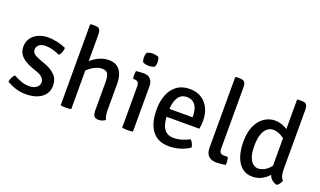

<svg xmlns="http://www.w3.org/2000/svg" viewBox="-76 -1178 2716 1631"><g transform="rotate(20 1282.0 -362.0)"><path d="M32 -37Q33 -54 42.8 -74.2Q52.5 -94.5 65 -105.5Q96.5 -88.5 132.8 -74.8Q169 -61 206 -61Q248.5 -61 273.2 -79.5Q298 -98 298.5 -126.5Q298.5 -148.5 282 -167Q265.5 -185.5 233.5 -197L175.5 -218.5Q141 -231 112 -249.8Q83 -268.5 65.8 -295.5Q48.5 -322.5 48.5 -360.5Q48.5 -405.5 71.5 -438Q94.5 -470.5 134.2 -488.2Q174 -506 223.5 -506Q263.5 -506 308.8 -495.5Q354 -485 384.5 -470.5Q385 -452.5 377 -431.2Q369 -410 355.5 -398Q330 -410 295 -420.2Q260 -430.5 222.5 -430.5Q189 -430.5 168 -413.8Q147 -397 147 -369.5Q147 -348 163.2 -333.5Q179.5 -319 211.5 -307L273 -284Q329 -263.5 364.2 -227.8Q399.5 -192 399.5 -134.5Q399.5 -65.5 346 -26.2Q292.5 13 205.5 13Q153 13 108.8 -2Q64.5 -17 32 -37Z M612.5 0Q592.5 4 564.5 4Q538.5 4 517 0V-729L523.5 -735.5H560Q591.5 -735.5 602 -720.2Q612.5 -705 612.5 -672ZM905.5 -103.5Q905.5 -77.5 908.8 -54.5Q912 -31.5 921 -14.5Q910.5 -5.5 893.8 0.5Q877 6.5 859.5 6.5Q831 6.5 819.5 -9.2Q808 -25 808 -56V-314Q808 -366 794.8 -389.5Q781.5 -413 743.5 -413Q717 -413 687 -400.5Q657 -388 630.5 -365.8Q604 -343.5 588 -313.5V-409Q621 -448 670.2 -474.8Q719.5 -501.5 773.5 -501.5Q820.5 -501.5 849.5 -479.8Q878.5 -458 892 -421Q905.5 -384 905.5 -338.5Z M1170.5 0Q1150 4 1122 4Q1094 4 1073 0V-370Q1073 -397 1063.8 -409.2Q1054.5 -421.5 1030 -421.5H1019Q1015 -438.5 1015 -456Q1015 -465 1016 -473.8Q1017 -482.5 1019 -492Q1037.5 -494.5 1053.5 -495.5Q1069.5 -496.5 1080 -496.5H1092.5Q1129 -496.5 1149.8 -473.5Q1170.5 -450.5 1170.5 -411ZM1042 -626Q1042 -650.5 1051 -669Q1060 -674 1075 -677.5Q1090 -681 1104 -681Q1117 -681 1133.2 -677.5Q1149.5 -674 1157 -669Q1161 -660.5 1163.5 -648.2Q1166 -636 1166 -626Q1166 -601 1157 -582.5Q1150 -577.5 1133.5 -574Q1117 -570.5 1104 -570.5Q1090 -570.5 1074.8 -574Q1059.5 -577.5 1051 -582.5Q1042 -601 1042 -626Z M1355.5 -216V-287.5H1604.5V-300.5Q1604.5 -336.5 1594.2 -366.8Q1584 -397 1561.2 -415Q1538.5 -433 1501.5 -433Q1448.5 -433 1422 -388.8Q1395.5 -344.5 1395.5 -268V-238Q1395.5 -189.5 1405.8 -150.8Q1416 -112 1441.5 -89.8Q1467 -67.5 1513.5 -67.5Q1552 -67.5 1587 -78.8Q1622 -90 1654 -106.5Q1666.5 -95 1674.8 -76.8Q1683 -58.5 1685 -43.5Q1649.5 -18 1600.2 -2.5Q1551 13 1499 13Q1440.5 13 1401 -8.2Q1361.5 -29.5 1338 -65.8Q1314.5 -102 1304.5 -148.5Q1294.5 -195 1294.5 -246Q1294.5 -320.5 1317.8 -379.2Q1341 -438 1387 -472Q1433 -506 1501.5 -506Q1566 -506 1610 -477.2Q1654 -448.5 1676.5 -400.2Q1699 -352 1699 -292.5Q1699 -269.5 1697.5 -252.8Q1696 -236 1692 -216Z M2001 -73.5Q2009 -52 2009 -24Q2009 -18.5 2008.8 -13Q2008.5 -7.5 2007 -3Q1990.5 -0.5 1967 2Q1943.5 4.5 1924.5 4.5Q1878 4.5 1853.2 -20.5Q1828.5 -45.5 1828.5 -95V-729L1834.5 -735.5H1871.5Q1902.5 -735.5 1913.2 -720.2Q1924 -705 1924 -672V-117.5Q1924 -95.5 1933.8 -84.5Q1943.5 -73.5 1963 -73.5Z M2483 -140Q2483 -111 2488.8 -84.5Q2494.5 -58 2511 -43Q2507 -30 2496.2 -15Q2485.5 0 2473 7.5Q2426 -3 2406.8 -39.5Q2387.5 -76 2387.5 -122.5V-729L2393.5 -735.5H2430.5Q2461.5 -735.5 2472.2 -720.2Q2483 -705 2483 -672ZM2081 -240.5Q2081 -330 2109 -388Q2137 -446 2181 -473.8Q2225 -501.5 2271.5 -501.5Q2319 -501.5 2359 -482Q2399 -462.5 2434 -436.5L2424 -358Q2395.5 -380.5 2359.5 -401.5Q2323.5 -422.5 2284.5 -422.5Q2256.5 -422.5 2232.5 -403Q2208.5 -383.5 2194.5 -343Q2180.5 -302.5 2180.5 -240Q2180.5 -179.5 2193.5 -141.8Q2206.5 -104 2228 -86.5Q2249.5 -69 2274 -69Q2300 -69 2328.2 -83Q2356.5 -97 2380.5 -125.8Q2404.5 -154.5 2417 -198.5L2436.5 -123.5Q2427 -90 2401 -58.8Q2375 -27.5 2337 -7.2Q2299 13 2252 13Q2195.5 13 2157.5 -19.2Q2119.5 -51.5 2100.2 -108.5Q2081 -165.5 2081 -240.5Z"/></g></svg>

Font: Signika Negative
Style: Regular
Weight: 400
Designer: Anna Giedry
Foundry: Anna Giedry
Version: Version 2.001